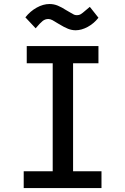

<svg xmlns="http://www.w3.org/2000/svg" viewBox="-20 -960 640 980"><path d="M101 -86H249V-637H116.5V-725H482.5V-637H353V-86H498V0H101ZM280.5 -837.5Q258.5 -851.5 247.5 -857.2Q236.5 -863 226.5 -863Q210.5 -863 197.5 -852.8Q184.5 -842.5 162 -815.5L109.5 -871.5Q134.5 -903 167.5 -921.2Q200.5 -939.5 232.5 -939.5Q255 -939.5 275 -931.2Q295 -923 318 -908Q320 -907 340.5 -895Q351.5 -888 358 -885.2Q364.5 -882.5 373 -882.5Q384 -882.5 392.2 -887.5Q400.5 -892.5 417 -907Q420 -910 438.5 -925L482.5 -869.5Q459.5 -840 427.8 -822.8Q396 -805.5 366 -805.5Q346.5 -805.5 327 -813.2Q307.5 -821 280.5 -837.5Z"/></svg>

Font: JuliaMono Medium
Style: Regular
Weight: 500
Monospace: yes
Designer: cormullion
Foundry: corm
Version: Version 0.054; ttfautohint (v1.8.4)